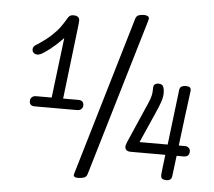

<svg xmlns="http://www.w3.org/2000/svg" viewBox="-60 -963 1192 1067"><g transform="rotate(5 535.5 -429.0)"><path d="M413 38Q389 38 389 24Q389 22 390 18Q391 14 394 5L653 -870Q658 -887 671 -891.5Q684 -896 702 -896Q713 -896 721 -891.5Q729 -887 729 -879Q729 -875 724 -858L465 13Q460 29 445 33.5Q430 38 413 38ZM139 -337Q110 -337 110 -364Q110 -378 119 -386Q128 -394 141 -394H229L270 -730Q250 -708 222 -683.5Q194 -659 168.5 -642Q143 -625 130 -625Q117 -625 108.5 -632Q100 -639 100 -652Q100 -661 104.5 -667Q109 -673 116 -677Q169 -711 199 -739Q229 -767 245 -789.5Q261 -812 270 -827Q279 -844 286.5 -852Q294 -860 312 -860Q326 -860 335 -853.5Q344 -847 344 -834Q344 -830 343 -817Q342 -804 340 -790L293 -394H378Q408 -394 408 -366Q408 -353 399 -345Q390 -337 376 -337ZM905 8Q892 8 882.5 3.5Q873 -1 873 -18Q873 -18 873 -19Q873 -20 874 -29.5Q875 -39 877.5 -63Q880 -87 886 -132H695Q676 -132 668.5 -139Q661 -146 661 -159Q661 -165 664 -172.5Q667 -180 669 -186L754 -381Q770 -416 776.5 -435Q783 -454 784.5 -468Q786 -482 786 -498Q786 -512 794.5 -517.5Q803 -523 812 -523Q835 -523 841 -508.5Q847 -494 847 -474Q847 -450 837.5 -422.5Q828 -395 810 -355L737 -190H894L931 -497Q933 -513 943.5 -518Q954 -523 966 -523Q978 -523 986.5 -519Q995 -515 995 -501Q995 -501 995 -498.5Q995 -496 994 -491Q993 -481 989 -451.5Q985 -422 977 -360Q969 -298 956 -190H991Q1003 -190 1011.5 -182.5Q1020 -175 1020 -163Q1020 -132 988 -132H949L935 -19Q933 -3 924.5 2.5Q916 8 905 8Z"/></g></svg>

Font: Kite One
Style: Regular
Weight: 400
Designer: Eduardo Rodriguez Tunni
Foundry: Eduardo Rodriguez Tunni
Version: Version 1.002; ttfautohint (v1.8.4.7-5d5b);gftools[0.9.23]